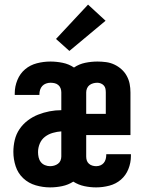

<svg xmlns="http://www.w3.org/2000/svg" viewBox="-20 -805 640 833"><path d="M197 8Q166 8 135 -1Q104 -10 81 -31.5Q58 -53 48 -83.5Q38 -114 38 -146Q38 -172 44 -197.5Q50 -223 64.5 -244.5Q79 -266 100 -282Q121 -298 145 -307.5Q169 -317 194.5 -322Q220 -327 246 -327V-404Q246 -413 243 -421.5Q240 -430 233 -436Q226 -442 217 -444Q208 -446 199 -446Q189 -446 179.5 -442.5Q170 -439 163.5 -432Q157 -425 154 -415.5Q151 -406 151 -396Q151 -395 151 -394.5Q151 -394 151 -393H44Q44 -395 44 -397Q44 -399 44 -401Q44 -430 55.5 -458Q67 -486 89 -504.5Q111 -523 140 -530.5Q169 -538 199 -538Q225 -538 252 -532.5Q279 -527 301 -512Q323 -527 349.5 -532.5Q376 -538 403 -538Q421 -538 440 -535.5Q459 -533 476 -525Q493 -517 507 -504.5Q521 -492 530 -475.5Q539 -459 542.5 -441Q546 -423 546 -404V-219H354V-126Q354 -117 356.5 -109Q359 -101 365.5 -95Q372 -89 380.5 -86.5Q389 -84 397 -84Q407 -84 415.5 -87.5Q424 -91 430 -98Q436 -105 438.5 -114.5Q441 -124 441 -133Q441 -134 441 -134.5Q441 -135 441 -136H548Q548 -134 548 -132Q548 -130 548 -128Q548 -99 537 -71.5Q526 -44 504.5 -25.5Q483 -7 454.5 0.5Q426 8 397 8Q371 8 345.5 2.5Q320 -3 298 -17Q276 -3 250 2.5Q224 8 197 8ZM439 -311V-404Q439 -412 437.5 -420Q436 -428 430.5 -434Q425 -440 417.5 -443Q410 -446 402 -446Q393 -446 384 -443.5Q375 -441 368 -435.5Q361 -430 357.5 -421.5Q354 -413 354 -404V-311ZM197 -84Q206 -84 215 -86.5Q224 -89 231.5 -94.5Q239 -100 242.5 -108.5Q246 -117 246 -126V-235Q228 -234 209 -228.5Q190 -223 175 -211.5Q160 -200 152.5 -182Q145 -164 145 -145Q145 -134 147.5 -122.5Q150 -111 157 -102Q164 -93 175 -88.5Q186 -84 197 -84ZM281 -584 223 -636 362 -785 438 -715Z"/></svg>

Font: Iosevka Curly SmBdEx
Style: Regular
Weight: 600
Width: 7
Monospace: yes
Designer: Belleve Invis
Foundry: Belleve Invis
Version: Version 11.1.0; ttfautohint (v1.8.3)